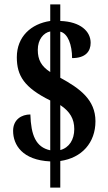

<svg xmlns="http://www.w3.org/2000/svg" viewBox="-20 -780 496 879"><path d="M210 -41V79H256V-43C355 -57 417 -127 417 -225C417 -323 346 -375 256 -424V-635C291 -627 310 -574 310 -514C372 -514 395 -545 395 -584C395 -636 349 -681 256 -684V-760H210V-684C122 -671 57 -612 57 -518C57 -433 91 -379 210 -320V-92C144 -106 122 -161 119 -256C79 -256 40 -233 40 -181C40 -116 83 -47 210 -41ZM210 -636V-450C169 -477 153 -506 153 -552C153 -599 179 -630 210 -636ZM256 -93V-299C301 -269 320 -235 320 -189C320 -141 297 -104 256 -93Z"/></svg>

Font: Noto Serif Myanmar ExtraCondensed
Style: Bold
Weight: 700
Width: 2
Designer: Ben Mitchell and the Monotype Design Team
Foundry: Monotype Imaging Inc.
Version: Version 2.106